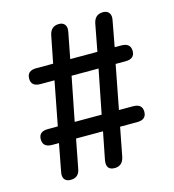

<svg xmlns="http://www.w3.org/2000/svg" viewBox="-108 -803 815 901"><g transform="rotate(-15 300.0 -352.5)"><path d="M213 -250H344L386 -463H255ZM125 8Q103 8 94.5 -5.5Q86 -19 91 -41L116 -173H83Q38 -173 38 -212Q38 -250 83 -250H131L172 -463H104Q59 -463 59 -501Q59 -540 104 -540H186L212 -672Q221 -713 260 -713Q280 -713 289 -700Q298 -687 293 -664L269 -540H401L426 -672Q435 -713 474 -713Q494 -713 503.5 -700Q513 -687 508 -664L485 -540H517Q562 -540 562 -501Q562 -463 517 -463H469L428 -250H496Q541 -250 541 -212Q541 -173 496 -173H413L386 -33Q377 8 339 8Q295 8 304 -41L330 -173H199L172 -33Q165 8 125 8Z"/></g></svg>

Font: Chiron GoRound TC M
Style: Regular
Weight: 500
Designer: Ryoko NISHIZUKA 西塚涼子 (kana, bopomofo & ideographs); Paul D. Hunt (Latin, Greek & Cyrillic); Sandoll Communications 산돌커뮤니
Foundry: Adobe
Version: Version 1.000;hotconv 1.1.1;makeotfexe 2.6.0